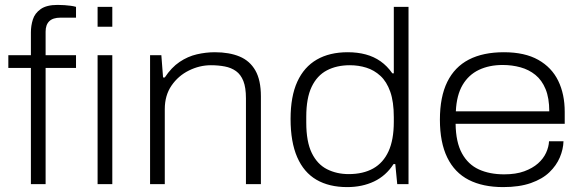

<svg xmlns="http://www.w3.org/2000/svg" viewBox="-20 -751 2375 783"><path d="M106 0V-474H14V-526H106V-619Q106 -646 114 -671.5Q122 -697 146 -714Q170 -731 215 -731Q230 -731 243 -730Q256 -729 268 -727.5Q280 -726 290 -723V-679H227Q196 -679 181 -664.5Q166 -650 166 -622V-526H290V-474H166V0ZM378 -642V-723H438V-642ZM378 0V-526H438V0Z M592 0V-526H638L645 -435H652Q679 -476 712.5 -498.5Q746 -521 783 -529.5Q820 -538 856 -538Q915 -538 957 -520.5Q999 -503 1021.5 -463.5Q1044 -424 1044 -358V0H983V-350Q983 -394 972.5 -420.5Q962 -447 942.5 -461Q923 -475 896.5 -480Q870 -485 840 -485Q794 -485 750.5 -463.5Q707 -442 679.5 -402Q652 -362 652 -306V0Z M1396 12Q1322 12 1270.5 -18Q1219 -48 1192 -110Q1165 -172 1165 -266Q1165 -358 1192.5 -418Q1220 -478 1272 -508Q1324 -538 1398 -538Q1438 -538 1471.5 -529Q1505 -520 1532 -501Q1559 -482 1580 -452H1586V-723H1646V0H1600L1592 -82H1585Q1554 -34 1505.5 -11Q1457 12 1396 12ZM1402 -41Q1461 -41 1502 -64Q1543 -87 1564.5 -134Q1586 -181 1586 -254V-273Q1586 -336 1571.5 -377Q1557 -418 1531.5 -441.5Q1506 -465 1474 -475Q1442 -485 1407 -485Q1353 -485 1313 -464Q1273 -443 1251 -397Q1229 -351 1229 -275V-251Q1229 -173 1251.5 -127Q1274 -81 1313.5 -61Q1353 -41 1402 -41Z M2032 12Q1949 12 1891.5 -17.5Q1834 -47 1804 -108.5Q1774 -170 1774 -263Q1774 -356 1804 -417Q1834 -478 1892 -508Q1950 -538 2035 -538Q2120 -538 2175 -507Q2230 -476 2256.5 -421.5Q2283 -367 2283 -295V-246H1838Q1839 -171 1864 -125.5Q1889 -80 1933 -60Q1977 -40 2036 -40Q2084 -40 2118 -52.5Q2152 -65 2174 -84.5Q2196 -104 2207 -128Q2218 -152 2219 -175H2278Q2277 -142 2263 -109Q2249 -76 2220.5 -48.5Q2192 -21 2145 -4.5Q2098 12 2032 12ZM1839 -297H2220Q2220 -351 2205 -387.5Q2190 -424 2163.5 -445.5Q2137 -467 2102.5 -476.5Q2068 -486 2030 -486Q1975 -486 1933 -466Q1891 -446 1866.5 -404.5Q1842 -363 1839 -297Z"/></svg>

Font: Archivo SemiExpanded ExtraLight
Style: Regular
Weight: 250
Width: 6
Designer: Hector Gatti
Foundry: Omnibus-Type
Version: Version 2.001